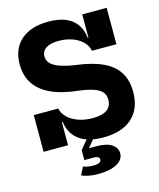

<svg xmlns="http://www.w3.org/2000/svg" viewBox="-141 -869 985 1187"><g transform="rotate(-15 352.0 -275.0)"><path d="M428 10Q331.5 10 275.5 -30Q219.5 -70 209 -147.5H186L203.5 -235Q215.5 -183.5 269 -153Q322.5 -122.5 396 -122.5Q456 -122.5 486.5 -144Q517 -165.5 517 -208.5Q517 -237.5 500.5 -257.2Q484 -277 447.5 -289.5Q411 -302 350 -309.5Q247.5 -320.5 179.5 -352.5Q111.5 -384.5 77.8 -436.2Q44 -488 44 -560.5Q44 -658.5 106.8 -714.2Q169.5 -770 283.5 -770Q346 -770 390.5 -752.2Q435 -734.5 461 -699Q487 -663.5 493 -610.5H515.5L497.5 -526Q487 -577 435.5 -607.8Q384 -638.5 312.5 -638.5Q261 -638.5 232.8 -620Q204.5 -601.5 204.5 -567Q204.5 -543 221.2 -524Q238 -505 275 -491Q312 -477 373 -467.5Q479 -454.5 546.2 -423.5Q613.5 -392.5 645.8 -341Q678 -289.5 678 -215Q678 -108 613 -49Q548 10 428 10ZM47 0V-235H203.5V0ZM497.5 -526V-759H654V-526ZM258.5 150.5Q270.5 155.5 286.8 158.8Q303 162 321 162Q347 162 360.2 155.5Q373.5 149 373.5 137Q373.5 126.5 364.5 120.5Q355.5 114.5 340 114.5H277V51H368Q437 51 469.5 73.5Q502 96 502 131Q502 173 457.8 196.5Q413.5 220 338 220Q305 220 279 215Q253 210 233 201ZM344 -30H390.5L323.5 51H277Z"/></g></svg>

Font: Hepta Slab
Style: Bold
Weight: 700
Designer: Michael LaGattuta
Foundry: Michael LaGattuta
Version: Version 1.100